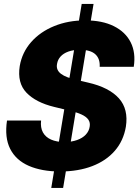

<svg xmlns="http://www.w3.org/2000/svg" viewBox="-20 -838 684 949"><path d="M233.4 90.8 383.8 -818.4H442.4L292 90.8ZM276.9 9.8Q185.5 9.3 122.3 -18.3Q59.1 -45.9 30.5 -101.8Q2 -157.7 14.6 -242.2H183.1Q179.2 -207.5 192.1 -183.8Q205.1 -160.2 232.2 -148.2Q259.3 -136.2 298.3 -135.7Q334 -136.2 360.8 -145.8Q387.7 -155.3 403.8 -172.4Q419.9 -189.5 423.3 -211.9Q426.8 -231.9 416.7 -246.6Q406.7 -261.2 382.8 -272.2Q358.9 -283.2 320.3 -292L247.6 -309.6Q157.2 -331.5 110.8 -379.9Q64.5 -428.2 77.6 -511.7Q89.4 -579.6 134.3 -630.4Q179.2 -681.2 248.3 -709.2Q317.4 -737.3 400.9 -737.3Q485.4 -737.3 542.7 -708.7Q600.1 -680.2 626 -628.7Q651.9 -577.1 641.1 -507.8H472.7Q475.1 -547.9 451.2 -569.8Q427.2 -591.8 376 -591.8Q341.8 -591.8 317.6 -583Q293.5 -574.2 279.5 -558.8Q265.6 -543.5 262.2 -523.4Q258.8 -507.3 263.9 -494.9Q269 -482.4 281.7 -472.9Q294.4 -463.4 313.2 -456.3Q332 -449.2 356 -443.8L415.5 -429.7Q467.3 -418 505.4 -398.4Q543.5 -378.9 567.6 -352.1Q591.8 -325.2 600.3 -290Q608.9 -254.9 602.1 -211.4Q590.3 -142.1 547.6 -92.8Q504.9 -43.5 436.3 -17.1Q367.7 9.3 276.9 9.8Z"/></svg>

Font: Inter Tight ExtraBold
Style: Italic
Weight: 800
Italic angle: -9.39999°
Designer: Rasmus Andersson
Foundry: rsms
Version: Version 3.004